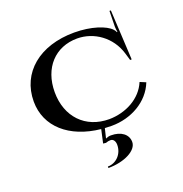

<svg xmlns="http://www.w3.org/2000/svg" viewBox="-154 -790 1109 1165"><g transform="rotate(-20 400.0 -208.0)"><path d="M60 -295C60 -132.6 188.5 -19.1 387.7 1.6L368.5 88.1L386.5 90.1C396.9 85.9 406.4 84.1 417.5 84.1C434.9 84.1 446.5 100.3 446.5 124.6C446.5 183.6 402.3 229.1 348 229.1V238.6C452.9 238.6 538 194 538 139.1C538 90.2 494.8 57.6 430 57.6C417.5 57.6 407 60.5 395.5 65.6L410.4 3.5C424.9 4.5 439.8 5 455 5C580.2 5 698.2 -59.9 742 -171.6L704 -187.4C665 -92.8 562.3 -39.1 454.9 -38C301.4 -38 199 -145.5 199 -305C199 -461 295.3 -565 438 -565C545.3 -565 647.7 -494.5 682 -379.4L696 -332.4H706L689 -655H680L678 -553.6C678 -543.5 680 -527.6 682 -519.6L678 -518.6C676 -525.6 670.5 -532.8 665.2 -538.6C633 -573.4 543.8 -605 433.2 -605C209.3 -605 60 -481 60 -295Z"/></g></svg>

Font: Prida01
Style: Black
Weight: 900
Designer: gluk
Foundry: gluk
Version: Version 00.072